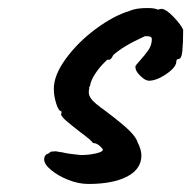

<svg xmlns="http://www.w3.org/2000/svg" viewBox="-20 -443 476 478"><path d="M90 -46Q90 -58 101 -61L106 -65Q108 -66 114 -66Q118 -67 124 -65.5Q130 -64 134 -64Q141 -62 155 -60L181 -57Q201 -57 218.5 -61Q236 -65 236 -70Q236 -73 228 -80Q220 -87 211 -87Q211 -91 180 -114Q163 -127 147.5 -140Q132 -153 132 -159L133 -161V-166Q126 -166 120 -185Q114 -204 114 -222Q114 -256 144 -297Q174 -338 218.5 -371Q263 -404 303 -416Q318 -423 347 -423Q366 -423 373 -419L381 -421Q393 -421 412 -401Q431 -381 436 -369Q436 -336 434 -316Q432 -296 424 -296Q423 -296 421 -295Q419 -294 419 -290Q419 -276 394.5 -259Q370 -242 350 -242L346 -243Q340 -244 328.5 -255Q317 -266 317 -277Q317 -280 329 -293Q341 -306 349.5 -318.5Q358 -331 358 -345Q358 -350 354.5 -351.5Q351 -353 341 -353Q286 -328 262 -306Q259 -300 256.5 -297Q254 -294 250 -294Q250 -294 250 -294.5Q250 -295 249 -295Q247 -295 236 -283.5Q225 -272 215.5 -257Q206 -242 204 -229L202 -226V-221Q201 -219 201 -213Q201 -204 209 -194.5Q217 -185 241 -168Q286 -134 302.5 -117.5Q319 -101 323 -88Q332 -70 332 -56Q332 -22 296.5 -3.5Q261 15 200 15Q176 15 150.5 5Q125 -5 107.5 -19.5Q90 -34 90 -46Z"/></svg>

Font: Caveat
Style: Bold
Weight: 700
Designer: Pablo Impallari
Foundry: Pablo Impallari
Version: Version 1.500; ttfautohint (v1.6)